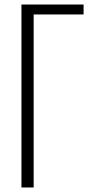

<svg xmlns="http://www.w3.org/2000/svg" viewBox="-20 -830 409 850"><path d="M75 0V-810H350V-766H129V0Z"/></svg>

Font: Oswald ExtraLight
Style: Regular
Weight: 250
Designer: Vernon Adams
Foundry: Vernon Adams
Version: Version 4.100; ttfautohint (v1.8.1.43-b0c9)